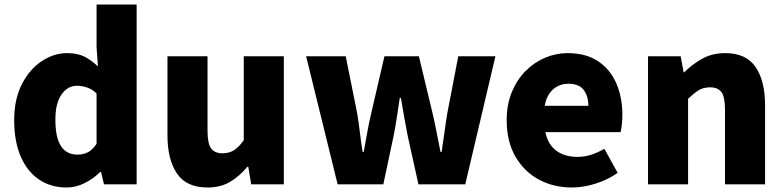

<svg xmlns="http://www.w3.org/2000/svg" viewBox="-20 -819 3485 853"><path d="M276 14Q205 14 152.5 -22Q100 -58 71.5 -125Q43 -192 43 -285Q43 -378 77 -444.5Q111 -511 165 -547Q219 -583 278 -583Q325 -583 356 -567Q387 -551 415 -524L409 -609V-799H587V0H442L429 -55H425Q395 -25 356 -5.5Q317 14 276 14ZM323 -132Q349 -132 369.5 -142Q390 -152 409 -180V-404Q389 -423 366 -430.5Q343 -438 320 -438Q296 -438 274.5 -422Q253 -406 239.5 -373Q226 -340 226 -287Q226 -233 237.5 -198.5Q249 -164 271 -148Q293 -132 323 -132Z M902 14Q808 14 766 -48.5Q724 -111 724 -217V-569H902V-239Q902 -181 918 -159.5Q934 -138 968 -138Q998 -138 1019.5 -151.5Q1041 -165 1063 -196V-569H1241V0H1096L1083 -78H1079Q1044 -36 1002 -11Q960 14 902 14Z M1480 0 1340 -569H1516L1567 -315Q1574 -272 1579 -230Q1584 -188 1591 -144H1596Q1604 -188 1611.5 -230.5Q1619 -273 1629 -315L1688 -569H1841L1902 -315Q1912 -272 1920 -230Q1928 -188 1937 -144H1942Q1949 -188 1954.5 -230Q1960 -272 1967 -315L2016 -569H2181L2047 0H1839L1791 -217Q1783 -257 1776 -297.5Q1769 -338 1761 -384H1756Q1749 -338 1743 -297.5Q1737 -257 1729 -217L1683 0Z M2521 14Q2439 14 2373.5 -21.5Q2308 -57 2269.5 -124Q2231 -191 2231 -285Q2231 -354 2253.5 -409Q2276 -464 2314.5 -503Q2353 -542 2401.5 -562.5Q2450 -583 2501 -583Q2583 -583 2637 -547Q2691 -511 2718 -449Q2745 -387 2745 -309Q2745 -285 2742.5 -264Q2740 -243 2737 -232H2403Q2411 -193 2431 -169Q2451 -145 2480 -133.5Q2509 -122 2545 -122Q2576 -122 2605 -131Q2634 -140 2665 -158L2724 -51Q2680 -20 2625.5 -3Q2571 14 2521 14ZM2400 -349H2594Q2594 -391 2573.5 -419Q2553 -447 2504 -447Q2480 -447 2458.5 -436.5Q2437 -426 2421.5 -404.5Q2406 -383 2400 -349Z M2859 0V-569H3004L3017 -498H3020Q3055 -533 3099.5 -558Q3144 -583 3202 -583Q3295 -583 3337 -521Q3379 -459 3379 -352V0H3201V-330Q3201 -389 3185 -410Q3169 -431 3135 -431Q3105 -431 3084 -418Q3063 -405 3037 -380V0Z"/></svg>

Font: Noto Sans KR Thin Black
Style: Regular
Weight: 900
Version: Version 2.004-H2;hotconv 1.0.118;makeotfexe 2.5.65603